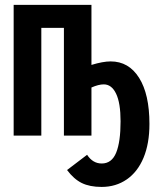

<svg xmlns="http://www.w3.org/2000/svg" viewBox="-20 -548 640 776"><path d="M584 -46.9Q584 32.2 560.1 89.6Q536.1 147 492.2 177.2Q448.2 207.5 390.6 207.5Q342.8 207.5 310.5 191.7Q278.3 175.8 251 139.2L332 77.6Q355 112.8 391.1 112.8Q431.6 112.8 449.5 69.1Q467.3 25.4 467.3 -57.6Q467.3 -131.8 449.2 -169.4Q431.2 -207 399.4 -207Q378.4 -207 349.6 -194.3V0H238.3V-435.5H147V0H35.2V-528.3H349.6V-285.6Q396 -299.8 427.2 -299.8Q500.5 -299.8 542.2 -233.4Q584 -167 584 -46.9Z"/></svg>

Font: Liberation Mono
Style: Bold
Weight: 700
Monospace: yes
Designer: Steve Matteson
Foundry: Ascender Corporation
Version: Version 2.1.5